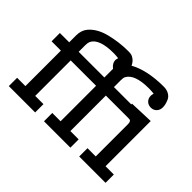

<svg xmlns="http://www.w3.org/2000/svg" viewBox="-135 -966 1231 1231"><g transform="rotate(45 480.5 -350.0)"><path d="M30.8 -397V-472.2H115.2V-534.2Q115.2 -581.1 140.1 -610.8Q182.1 -660.6 262.5 -680.4Q342.8 -700.2 420.9 -700.2H422.9Q439.9 -700.2 450.9 -698Q461.9 -695.8 477.5 -683.8Q493.2 -671.9 503.9 -648.9Q594.7 -699.7 745.1 -700.2Q772.9 -700.2 793 -688.5Q813 -676.8 821 -658.9Q829.1 -641.1 832 -627.4Q835 -613.8 835 -602.1Q835 -577.1 819.6 -561.5Q804.2 -545.9 781 -545.9Q757.8 -545.9 742.4 -561Q727.1 -576.2 727.1 -600.1Q727.1 -608.9 731 -622.1Q708 -625 686 -625Q556.2 -625 525.9 -565.9Q521 -556.2 521 -533.2V-472.2H678.2V-479L841.8 -484.9V-75.2H917V0H678.2V-75.2H752.9V-368.2Q752.9 -381.3 749 -388.2Q745.1 -395 740.5 -396Q735.8 -397 727.1 -397H522.9V-75.2H598.1V0H358.9V-75.2H434.1V-397H204.1V-75.2H278.8V0H40V-75.2H115.2V-397ZM201.2 -472.2H434.1V-550.8Q405.3 -572.8 404.8 -600.1Q404.8 -607.9 409.2 -622.1Q386.2 -625 365.2 -625Q236.3 -625 207 -566.9Q201.2 -553.7 201.2 -533.2Z"/></g></svg>

Font: CMU Concrete
Style: Bold
Weight: 700
Version: Version 0.7.0